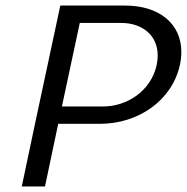

<svg xmlns="http://www.w3.org/2000/svg" viewBox="-20 -670 672 690"><path d="M189.2 -225H339.2C478.3 -225 599.2 -310 626.7 -437.5C630 -453.3 631.7 -468.3 631.7 -483.3C631.7 -585 551.7 -650 430 -650H196.7L105.8 -225L58.3 0H141.7ZM266.7 -587.5H416.7C486.7 -587.5 546.7 -546.7 546.7 -470.8C546.7 -460.8 545.8 -449.2 543.3 -437.5C522.5 -340 432.5 -287.5 352.5 -287.5H202.5Z"/></svg>

Font: BoonHome
Style: Book Oblique
Weight: 400
Italic angle: -12°
Designer: Sungsit Sawaiwan
Foundry: Sungsit Sawaiwan
Version: Version 0.2